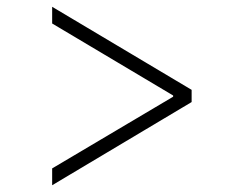

<svg xmlns="http://www.w3.org/2000/svg" viewBox="-20 -568 685 568"><path d="M546.9 -266.1 134.3 -20V-69.8L496.1 -284.2L492.2 -278.3V-290.5L496.1 -283.2L134.3 -498.5V-547.9L546.9 -302.2Z"/></svg>

Font: Inter ExtraLight
Style: Regular
Weight: 250
Designer: Rasmus Andersson
Foundry: rsms
Version: Version 4.001;git-66647c0bb